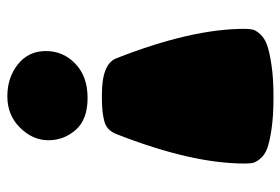

<svg xmlns="http://www.w3.org/2000/svg" viewBox="-144 -620 783 536"><g transform="rotate(90 248.0 -351.5)"><path d="M436 -642Q436 -494 354 -285Q344 -258 319 -251Q294 -244 254 -244H243Q157 -244 142 -285Q60 -494 60 -642Q60 -655 62 -664.5Q64 -674 75 -686Q86 -698 105 -705Q124 -712 161.5 -717.5Q199 -723 251 -723Q303 -723 340 -717.5Q377 -712 395 -705Q413 -698 423 -685.5Q433 -673 434.5 -664.5Q436 -656 436 -642ZM122 -87.5Q122 -136 157.5 -170Q193 -204 253 -204Q313 -204 342 -171Q371 -138 371 -94.5Q371 -51 336 -15.5Q301 20 248.5 20Q196 20 159 -9.5Q122 -39 122 -87.5Z"/></g></svg>

Font: Chango
Style: Regular
Weight: 400
Designer: Manuel Lupez
Foundry: Fontstage
Version: Version 1.001